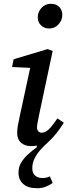

<svg xmlns="http://www.w3.org/2000/svg" viewBox="-20 -765 365 1017"><path d="M176 232Q128 232 103 209.5Q78 187 78 149Q78 120 92 96.5Q106 73 128.5 52.5Q151 32 175 15V6Q171 7 162.5 8Q154 9 144 9Q112 9 91.5 -9Q71 -27 71 -61Q71 -80 75 -102.5Q79 -125 86 -156L148 -443L172 -404L44 -410L52 -451L232 -505L259 -495L188 -161Q183 -136 179.5 -118Q176 -100 176 -89Q176 -77 183 -69.5Q190 -62 201 -62Q219 -62 237.5 -79Q256 -96 284 -138L318 -115Q300 -86 280 -60.5Q260 -35 237 -14Q212 8 192.5 30.5Q173 53 162 77Q151 101 151 126Q151 152 166 165Q181 178 204 178Q214 178 224.5 176Q235 174 244 169L259 204Q242 216 222 224Q202 232 176 232ZM240 -614Q215 -614 197.5 -630.5Q180 -647 180 -673Q180 -702 200 -723.5Q220 -745 250 -745Q277 -745 293.5 -728.5Q310 -712 310 -686Q310 -658 290 -636Q270 -614 240 -614Z"/></svg>

Font: Source Serif 4 Medium
Style: Italic
Weight: 500
Italic angle: -12°
Designer: Frank Grießhammer
Foundry: Adobe Systems Incorporated
Version: Version 4.004;hotconv 1.0.116;makeotfexe 2.5.65601